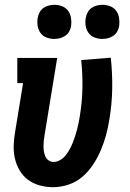

<svg xmlns="http://www.w3.org/2000/svg" viewBox="-20 -771 540 799"><path d="M200 8Q172 8 145 0.5Q118 -7 97 -22.5Q76 -38 62 -61.5Q48 -85 42 -111.5Q36 -138 37 -166.5Q38 -195 43 -223L76 -425H52V-530H218L165 -206Q165 -206 165 -206Q165 -206 165 -206Q163 -195 162 -183.5Q161 -172 161 -161Q161 -150 163 -139Q165 -128 169.5 -118.5Q174 -109 183 -103Q192 -97 203 -97Q203 -97 203 -97Q203 -97 203 -97Q217 -97 230.5 -105Q244 -113 253.5 -125Q263 -137 270 -150Q277 -163 282.5 -176.5Q288 -190 292.5 -204Q297 -218 300.5 -231.5Q304 -245 307 -259Q310 -273 312 -287Q322 -347 323 -405Q324 -463 318 -521L441 -531Q448 -467 447 -402.5Q446 -338 435 -273Q430 -241 421.5 -209.5Q413 -178 400 -147Q387 -116 368 -87Q349 -58 323 -35.5Q297 -13 264.5 -2.5Q232 8 200 8ZM406 -609Q389 -609 373.5 -615Q358 -621 348.5 -634Q339 -647 336.5 -663.5Q334 -680 337 -697Q339 -709 345 -720Q351 -731 361 -738Q371 -745 383 -748Q395 -751 406 -751Q423 -751 438.5 -745Q454 -739 463.5 -726Q473 -713 475.5 -696.5Q478 -680 476 -663Q474 -651 468 -640Q462 -629 451.5 -622Q441 -615 429.5 -612Q418 -609 406 -609ZM206 -609Q189 -609 173.5 -615Q158 -621 148.5 -634Q139 -647 136.5 -663.5Q134 -680 137 -697Q139 -709 145 -720Q151 -731 161 -738Q171 -745 183 -748Q195 -751 206 -751Q223 -751 238.5 -745Q254 -739 263.5 -726Q273 -713 275.5 -696.5Q278 -680 276 -663Q274 -651 268 -640Q262 -629 251.5 -622Q241 -615 229.5 -612Q218 -609 206 -609Z"/></svg>

Font: Iosevka Slab Extrabold
Style: Italic
Weight: 800
Italic angle: -9°
Monospace: yes
Designer: Belleve Invis
Foundry: Belleve Invis
Version: Version 11.1.0; ttfautohint (v1.8.3)